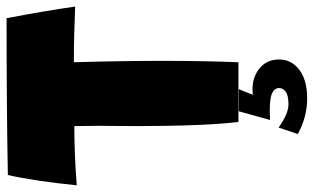

<svg xmlns="http://www.w3.org/2000/svg" viewBox="-210 -538 950 581"><g transform="rotate(-90 264.5 -248.0)"><path d="M499.5 -702.6Q521.5 -586.4 534.7 -495.1Q442.4 -499 366.2 -499Q374.5 -210.9 366.2 -1H185.5Q169.9 -127 173.8 -424.3L172.9 -497.6Q86.9 -497.6 -6.3 -490.2Q6.8 -619.1 24.9 -698.7Q224.6 -702.6 499.5 -702.6ZM168.5 120.6Q210.4 150.4 238.8 150.4Q265.6 150.4 276.9 142.1Q288.1 133.8 288.1 122.1Q288.1 106.9 268.1 99.1Q253.4 93.8 217.8 93.8Q206.1 93.8 191.4 94.7L217.8 0H284.7L267.6 42.5Q268.6 42 284.2 41.5Q322.3 41.5 348.4 63.5Q374.5 85.4 374.5 121.6Q374.5 159.7 343.3 183.3Q312 207 256.8 207Q200.7 207 148.9 178.7Z"/></g></svg>

Font: Lapsus Pro (theguybrush.com)
Style: Bold
Weight: 700
Designer: Jose Roses
Version: Version 1.00 February 9, 2018, initial release